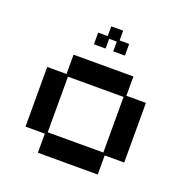

<svg xmlns="http://www.w3.org/2000/svg" viewBox="-117 -732 820 850"><g transform="rotate(20 293.0 -306.5)"><path d="M151 12V-78H60V-359H151V-450H433V-359H525V-78H433V12ZM161 -88H423V-350H161ZM220 -524V-579H265V-625H321V-579H366V-524H311V-570H275V-524Z"/></g></svg>

Font: Pixelify Sans
Style: Regular
Weight: 400
Designer: Stefie Justprince
Foundry: Typecalism Foundryline
Version: Version 1.000;February 13, 2025;FontCreator 15.0.0.3015 64-b